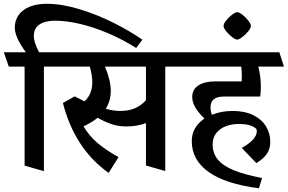

<svg xmlns="http://www.w3.org/2000/svg" viewBox="-47 -856 1521 1015"><path d="M131.8 -666Q131.8 -631.3 159.7 -579.6H247.6L271 -503.9H185.1V48.8L83 19.5V-503.9H-0.5L-26.9 -579.6H89.8Q31.2 -659.2 31.2 -710Q31.2 -746.1 50 -774.4Q68.8 -802.7 106.9 -819.3Q145 -835.9 200.2 -835.9Q279.8 -835.9 372.8 -807.6Q465.8 -779.3 552.5 -735.8Q639.2 -692.4 705.6 -646L672.9 -602.5Q599.1 -648.9 521.7 -681.4Q444.3 -713.9 373.3 -730.2Q302.2 -746.6 245.1 -746.6Q190.9 -746.6 161.4 -726.3Q131.8 -706.1 131.8 -666Z M929.7 -503.9H826.7V48.3L724.6 19V-205.1Q676.8 -187.5 621.6 -187.5Q580.6 -187.5 544.4 -199.2Q508.3 -210.9 469.2 -233.4Q439.9 -209.5 394.5 -188Q422.9 -140.1 465.1 -103Q507.3 -65.9 579.6 -25.4L527.3 58.1Q435.5 -7.3 375.5 -100.6Q315.4 -193.8 285.6 -311.5L347.7 -346.7L399.4 -320.3Q421.4 -340.3 431.2 -365.7Q440.9 -391.1 440.9 -421.9Q440.9 -458 427.7 -503.9H247.6L221.7 -579.6H905.3ZM724.6 -503.9H507.8Q538.6 -431.2 538.6 -375.5Q538.6 -323.2 512.2 -281.2Q550.8 -269.5 589.4 -269.5Q632.3 -269.5 665.5 -283.4Q698.7 -297.4 724.6 -326.2Z M1381.8 -106.4Q1381.8 -70.3 1364.7 -44.2Q1347.7 -18.1 1308.1 6.3L1231 -74.2Q1269.5 -95.2 1290 -117.7Q1310.5 -140.1 1310.5 -163.1Q1310.5 -168.5 1309.1 -172.1Q1307.6 -175.8 1303.2 -179.2Q1273.9 -200.7 1216.8 -200.7Q1177.2 -200.7 1145.5 -188.2Q1113.8 -175.8 1095.5 -151.4Q1077.1 -127 1077.1 -91.8Q1077.1 -46.4 1103.8 -13.4Q1130.4 19.5 1187.7 43.5Q1245.1 67.4 1338.4 85L1321.8 139.2Q1145 116.7 1055.9 53.2Q966.8 -10.3 966.8 -109.9Q966.8 -148.4 984.6 -178.5Q1002.4 -208.5 1033.7 -229Q999.5 -262.7 984.4 -290Q969.2 -317.4 969.2 -343.3Q969.2 -383.3 1001.7 -404.5Q1034.2 -425.8 1092.8 -425.8H1230.5Q1231.4 -440.4 1231.4 -453.1Q1231.4 -479 1228.5 -503.9H904.8L878.9 -579.6H1429.7L1454.1 -503.9H1318.4Q1332 -450.7 1332 -399.4Q1332 -370.1 1328.6 -345.7H1137.2Q1065.9 -345.7 1065.9 -289.1Q1065.9 -270 1072.8 -249Q1123 -269.5 1183.1 -269.5Q1246.6 -269.5 1291.5 -247.3Q1336.4 -225.1 1359.1 -188Q1381.8 -150.9 1381.8 -106.4Z M1134.8 -719.2Q1134.8 -730 1148.4 -747.3Q1162.1 -764.6 1179.7 -778.1Q1197.3 -791.5 1207 -791.5Q1217.8 -791.5 1235.1 -777.8Q1252.4 -764.2 1265.9 -746.8Q1279.3 -729.5 1279.3 -719.2Q1279.3 -708 1265.4 -690.7Q1251.5 -673.3 1233.6 -659.9Q1215.8 -646.5 1207 -646.5Q1197.8 -646.5 1180.2 -659.9Q1162.6 -673.3 1148.7 -690.7Q1134.8 -708 1134.8 -719.2Z"/></svg>

Font: Vesper Libre Medium
Style: Regular
Weight: 500
Designer: Robert Keller & Kimya Gandhi
Foundry: Mota Italic
Version: Version 1.058